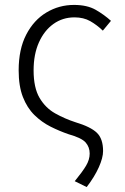

<svg xmlns="http://www.w3.org/2000/svg" viewBox="-20 -567 511 784"><path d="M334 196.8 285.2 172.9Q316.4 134.8 331.3 109.9Q346.2 85 346.2 60.1Q346.2 33.7 329.8 14.9Q313.5 -3.9 259.8 -19Q222.7 -31.7 186.3 -50Q149.9 -68.4 120.4 -97.4Q90.8 -126.5 73.5 -170.9Q56.2 -215.3 56.2 -279.8Q56.2 -366.2 87.2 -425.8Q118.2 -485.4 169.7 -516.1Q221.2 -546.9 282.2 -546.9Q335.9 -546.9 370.8 -526.9Q405.8 -506.8 433.1 -481.9L399.9 -441.9Q375.5 -465.3 348.4 -480.7Q321.3 -496.1 284.2 -496.1Q235.8 -496.1 198.2 -469.2Q160.6 -442.4 138.9 -393.8Q117.2 -345.2 117.2 -279.8Q117.2 -208.5 141.6 -167.2Q166 -126 205.3 -104Q244.6 -82 288.1 -67.9Q350.1 -49.3 375.5 -24.9Q400.9 -0.5 400.9 49.8Q400.9 77.1 383.5 116Q366.2 154.8 334 196.8Z"/></svg>

Font: Source Han Sans CN Light
Style: Regular
Weight: 300
Designer: Ryoko NISHIZUKA  (kana, bopomofo & ideographs); Paul D. Hunt (Latin, Greek & Cyrillic); Sandoll Communications , Soo-you
Foundry: Adobe
Version: Version 2.000;hotconv 1.0.107;makeotfexe 2.5.65593